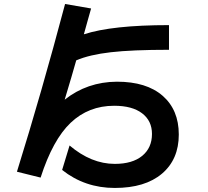

<svg xmlns="http://www.w3.org/2000/svg" viewBox="-20 -848 1040 958"><path d="M302.7 -350.6Q415 -439.5 563.5 -440.4Q710.9 -440.4 791.5 -370.1Q872.1 -299.8 872.1 -176.8Q872.1 -52.7 788.1 18.6Q704.1 89.8 552.7 89.8Q403.3 89.8 290 0L327.1 -122.1Q435.5 -30.3 552.7 -30.3Q640.6 -30.3 689.5 -70.3Q738.3 -110.4 738.3 -179.7Q738.3 -245.1 689 -282.7Q639.6 -320.3 549.8 -320.3Q421.9 -320.3 332.5 -235.4Q243.2 -150.4 182.6 38.1L64.5 8.8Q188.5 -389.6 304.7 -828.1L434.6 -805.7Q431.6 -795.9 418.5 -749Q405.3 -702.1 398.4 -676.8Q539.1 -722.7 823.2 -722.7V-599.6Q639.6 -599.6 533.2 -587.4Q426.8 -575.2 360.4 -546.9Q357.4 -535.2 335.9 -461.9Q314.5 -388.7 302.7 -350.6Z"/></svg>

Font: Mgen+ 1c bold
Style: Bold
Weight: 700
Designer: [Source Han Sans]
Ryoko NISHIZUKA  (kana & ideographs); Paul D. Hunt (Latin, Greek & Cyrillic); Wenlong ZHANG  (bopomofo
Version: Version 1.059.20150602